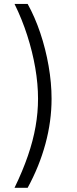

<svg xmlns="http://www.w3.org/2000/svg" viewBox="-20 -791 381 949"><path d="M51.8 137.2Q92.3 53.7 117.9 -21Q143.6 -95.7 155.8 -165.5Q168 -235.4 168 -302.7Q168 -376 154.3 -455.6Q140.6 -535.2 114.7 -615.7Q88.9 -696.3 51.8 -771.5H116.7Q152.3 -707.5 179 -628.4Q205.6 -549.3 220.2 -465.3Q234.9 -381.3 234.9 -302.7Q234.9 -191.9 204.6 -80.1Q174.3 31.7 116.7 137.2Z"/></svg>

Font: Inter 16pt Light
Style: Regular
Weight: 300
Version: Version 4.001;git-66647c0bb